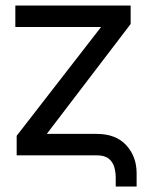

<svg xmlns="http://www.w3.org/2000/svg" viewBox="-20 -559 537 691"><path d="M396.5 112.3V85.9Q397 63 391.6 43.5Q386.2 23.9 371.3 12Q356.4 0 328.1 0H40V-70.3L343.8 -461.9H35.2V-539.1H450.2V-472.7L148.4 -77.1H328.1Q397 -77.1 434.3 -36.4Q471.7 4.4 471.7 64.5V112.3Z"/></svg>

Font: Inter Display V
Style: Regular
Weight: 400
Designer: Rasmus Andersson
Foundry: rsms
Version: Version 3.015;git-src